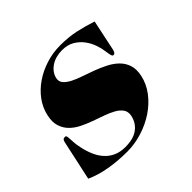

<svg xmlns="http://www.w3.org/2000/svg" viewBox="-150 -595 735 735"><g transform="rotate(-45 218.0 -227.0)"><path d="M389.6 -308.1Q387.7 -299.8 384.8 -295.4Q381.8 -291 376 -291Q371.1 -291 368.9 -299.6Q366.7 -308.1 364.7 -323.2Q362.8 -339.8 355.7 -360.6Q348.6 -381.3 335.2 -399.9Q321.8 -418.5 300.8 -431.2Q279.8 -443.8 249.5 -443.8Q232.4 -443.8 217 -439.5Q201.7 -435.1 189.7 -427Q177.7 -418.9 169.7 -408Q161.6 -397 158.7 -383.8Q155.3 -367.7 165 -356.2Q174.8 -344.7 192.6 -335.4Q210.4 -326.2 234.4 -318.1Q258.3 -310.1 283 -300.8Q307.6 -291.5 330.6 -279.8Q353.5 -268.1 370.1 -251.7Q386.7 -235.4 394 -213.1Q401.4 -190.9 395 -160.2Q387.2 -123.5 363.8 -92.8Q340.3 -62 307.1 -39.8Q273.9 -17.6 233.6 -4.9Q193.4 7.8 152.3 7.8Q102.1 7.8 56.2 0Q10.3 -7.8 -26.9 -24.9L8.3 -187Q9.8 -194.3 12.9 -197.8Q16.1 -201.2 22.9 -201.2Q28.3 -201.2 29.5 -196.8Q30.8 -192.4 31.2 -183.8Q31.7 -175.3 32.5 -162.4Q33.2 -149.4 37.1 -131.8Q42.5 -105.5 52.2 -83Q62 -60.5 76.9 -44.2Q91.8 -27.8 112.3 -18.8Q132.8 -9.8 159.2 -9.8Q203.1 -9.8 228 -28.1Q252.9 -46.4 259.8 -78.1Q263.7 -97.7 254.9 -110.8Q246.1 -124 228.8 -134Q211.4 -144 188.5 -152.1Q165.5 -160.2 141.8 -168.7Q118.2 -177.2 95.9 -188.2Q73.7 -199.2 57.9 -215.1Q42 -231 34.9 -253.4Q27.8 -275.9 34.7 -307.1Q42 -340.3 62.7 -368.7Q83.5 -397 113.8 -417.7Q144 -438.5 181.4 -450.2Q218.8 -461.9 258.3 -461.9Q303.2 -461.9 340.3 -453.9Q377.4 -445.8 416 -433.1Z"/></g></svg>

Font: XB Zar
Style: Bold Italic
Weight: 700
Italic angle: -12°
Designer: Behnam
Foundry: Irmug
Version: Version 8.005 2009